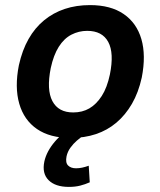

<svg xmlns="http://www.w3.org/2000/svg" viewBox="-20 -531 629 753"><path d="M257 10Q176 10 125 -25Q74 -60 55.5 -124.5Q37 -189 54 -275Q67 -334 92 -378Q117 -422 153 -451.5Q189 -481 234 -496Q279 -511 333 -511Q414 -511 465 -476Q516 -441 534.5 -377.5Q553 -314 536 -227Q523 -168 497.5 -124Q472 -80 436.5 -50Q401 -20 356 -5Q311 10 257 10ZM267 -90Q303 -90 330.5 -106Q358 -122 379 -154.5Q400 -187 411 -239Q428 -323 404.5 -366.5Q381 -410 322 -410Q289 -410 260 -395Q231 -380 210.5 -347.5Q190 -315 179 -264Q162 -179 185.5 -134.5Q209 -90 267 -90ZM250 202Q197 202 170.5 175.5Q144 149 154 102Q163 62 195.5 24Q228 -14 277 -40L309 0Q296 8 281.5 20.5Q267 33 256 48.5Q245 64 241 82Q236 107 247 118Q258 129 278 129Q290 129 302 126.5Q314 124 328 119L332 184Q314 192 294.5 197Q275 202 250 202Z"/></svg>

Font: Nunito Sans 7pt SemiCondensed
Style: Bold Italic
Weight: 700
Width: 4
Italic angle: -9°
Designer: Vernon Adams
Foundry: Vernon Adams
Version: Version 3.101;gftools[0.9.27]